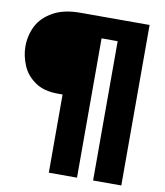

<svg xmlns="http://www.w3.org/2000/svg" viewBox="-100 -817 859 999"><g transform="rotate(10 330.0 -318.0)"><path d="M202 -307H226V106H375V-630H460V106H609V-742H244C186 -742 138 -732 101 -711C63 -690 35 -663 18 -630C1 -597 -8 -560 -8 -520C-8 -487 -1 -455 12 -423C25 -390 47 -363 78 -341C109 -318 151 -307 202 -307Z"/></g></svg>

Font: Argentum Sans ExtraBold
Style: Regular
Weight: 800
Designer: Julieta Ulanovsky
Foundry: Julieta Ulanovsky
Version: Version 5.001;February 15, 2019;FontCreator 11.5.0.2425 64-b